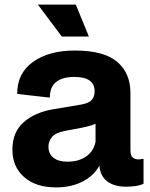

<svg xmlns="http://www.w3.org/2000/svg" viewBox="-20 -806 655 836"><path d="M225 10Q136 10 85 -35Q34 -80 34 -154Q34 -230 82 -273Q130 -316 210 -330L335 -351Q367 -357 379.5 -371Q392 -385 392 -409Q392 -471 303 -471Q252 -471 224.5 -449Q197 -427 197 -381L55 -397Q54 -486 123 -536Q192 -586 306 -586Q432 -586 490 -537Q548 -488 548 -401V-153Q548 -128 558 -120Q568 -112 582 -112Q593 -112 599 -114H605V-6Q591 1 569.5 4Q548 7 530 7Q482 7 451.5 -13Q421 -33 414 -74L413 -85Q388 -40 338.5 -15Q289 10 225 10ZM273 -102Q323 -102 355.5 -125Q388 -148 396 -189V-267Q385 -262 370.5 -258Q356 -254 337 -250L262 -236Q222 -228 206.5 -209.5Q191 -191 191 -168Q191 -136 213 -119Q235 -102 273 -102ZM249 -647 145 -786H310L367 -647Z"/></svg>

Font: BDO Grotesk
Style: Bold
Weight: 700
Designer: Deni Anggara
Foundry: Lokal Container
Version: Version 2.000